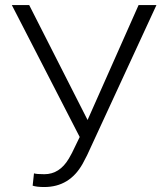

<svg xmlns="http://www.w3.org/2000/svg" viewBox="-20 -731 667 761"><path d="M327.1 -255.4 529.3 -710.9H600.1L325.2 -115.7L307.6 -82Q255.9 10.3 155.3 10.3Q125.5 10.3 109.4 4.9L114.7 -43.9Q125 -40.5 155.8 -40.5Q216.3 -40.5 252.9 -102.5L265.1 -124.5L295.9 -188L26.9 -710.9H95.7Z"/></svg>

Font: Roboto Light
Style: Regular
Weight: 300
Designer: Google
Version: Version 2.134; 2016; ttfautohint (v1.6)